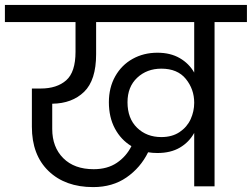

<svg xmlns="http://www.w3.org/2000/svg" viewBox="-47 -760 1027 783"><path d="M960 -740V-670H828V0H745V-218Q724 -180 686.5 -158Q649 -136 595 -136Q575 -136 557 -139Q526 -76 469 -36.5Q412 3 333 3Q219 3 151 -62.5Q83 -128 83 -243V-399H119Q185 -399 223 -432.5Q261 -466 261 -549V-670H-27V-740ZM335 -70Q391 -70 429.5 -96Q468 -122 489 -164Q446 -190 421.5 -236Q397 -282 397 -343Q397 -403 423 -449Q449 -495 494 -520Q539 -545 595 -545Q648 -545 686 -523Q724 -501 745 -464V-670H345V-539Q345 -433 296 -385.5Q247 -338 166 -337V-234Q166 -160 211 -115Q256 -70 335 -70ZM611 -201Q655 -201 685.5 -221.5Q716 -242 730.5 -274Q745 -306 745 -341Q745 -396 711 -438Q677 -480 611 -480Q552 -480 512.5 -443Q473 -406 473 -343Q473 -277 512 -239Q551 -201 611 -201Z"/></svg>

Font: Fz Poppins
Style: Regular
Weight: 400
Designer: Ninad Kale (Devanagari), Jonny Pinhorn (Latin)
Foundry: Indian Type Foundry
Version: Vit hóa bi Vntype.Com & FontZin.Com